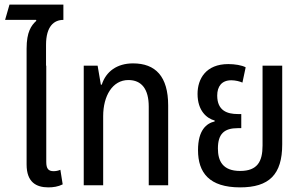

<svg xmlns="http://www.w3.org/2000/svg" viewBox="-20 -801 1309 830"><path d="M189 9C210 9 231 6 251 -4L241 -67C232 -63 221 -61 212 -61C189 -61 180 -72 180 -101V-517H179V-607C179 -688 214 -715 254 -715V-781H21L2 -715H136L137 -711C115 -691 95 -663 95 -591V-90C95 -13 137 9 189 9Z M342 0H426V-299C426 -386 466 -455 535 -455C592 -455 623 -416 623 -340V0H707V-345C707 -471 652 -527 555 -527C486 -527 438 -492 420 -435H416L402 -517H342Z M1018 9C1143 9 1200 -46 1200 -177V-517H1115V-172C1115 -103 1093 -62 1018 -62C942 -62 922 -106 922 -159C922 -222 949 -247 1008 -247H1023V-308H1008C963 -308 919 -322 919 -388C919 -427 938 -454 980 -454C998 -454 1017 -449 1028 -444L1042 -510C1026 -519 995 -524 967 -524C870 -524 834 -460 834 -395C834 -322 874 -289 908 -280V-276C873 -268 836 -239 836 -152C836 -54 885 9 1018 9Z"/></svg>

Font: Noto Sans Thai UI Condensed
Style: Regular
Weight: 400
Width: 3
Designer: Monotype Design Team
Foundry: Monotype Imaging Inc.
Version: Version 1.901